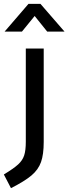

<svg xmlns="http://www.w3.org/2000/svg" viewBox="-64 -752 355 997"><path d="M0 0ZM-44 154Q7 123 30 102Q53 81 61.5 55Q70 29 70 -16V-500H163V-15Q163 50 149 89.5Q135 129 99.5 159Q64 189 -7 225ZM84 -732H146L271 -588H181L116 -669L50 -588H-40Z"/></svg>

Font: Cairo SemiBold
Style: Regular
Weight: 600
Designer: Mohamed Gaber, the designers of Titillium
Foundry: Kief Type Foundry
Version: Version 2.009; ttfautohint (v1.5.33-1714) -l 8 -r 50 -G 200 